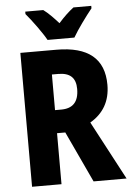

<svg xmlns="http://www.w3.org/2000/svg" viewBox="-61 -975 694 1020"><g transform="rotate(-5 286.0 -465.0)"><path d="M218 -770H361C385 -812 435 -880 465 -917V-930H370C344 -910 319 -887 289 -853C260 -885 235 -911 209 -930H113V-917C144 -881 196 -810 218 -770ZM260 -714H68V0H225V-272H269L396 0H572L406 -313C476 -354 514 -417 514 -505C514 -644 430 -714 260 -714ZM258 -585C322 -585 352 -556 352 -497C352 -427 319 -395 258 -395H225V-585Z"/></g></svg>

Font: Noto Sans Khmer Condensed ExtraBold
Style: Regular
Weight: 800
Width: 3
Designer: Danh Hong and the Monotype Design Team
Foundry: Monotype Imaging Inc.
Version: Version 2.004